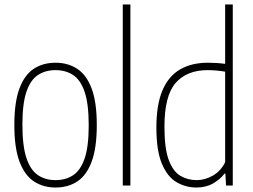

<svg xmlns="http://www.w3.org/2000/svg" viewBox="-20 -828 1131 857"><path d="M228 9Q173 9 131.5 -18.2Q90 -45.5 67 -106.8Q44 -168 44 -270Q44 -372 66.8 -433Q89.5 -494 130.8 -521Q172 -548 228 -548Q283 -548 324.5 -521Q366 -494 389 -433Q412 -372 412 -270Q412 -168 389.2 -106.8Q366.5 -45.5 325.2 -18.2Q284 9 228 9ZM228 -24Q273 -24 306.2 -45.8Q339.5 -67.5 357.8 -120.8Q376 -174 376 -268Q376 -364 357.8 -417.8Q339.5 -471.5 306.2 -493.2Q273 -515 228 -515Q183 -515 149.8 -493.5Q116.5 -472 98.2 -419Q80 -366 80 -272Q80 -176 98.2 -122Q116.5 -68 149.8 -46Q183 -24 228 -24Z M528 0V-808H562V0Z M857 9Q809 9 768.2 -14.8Q727.5 -38.5 702.8 -96.8Q678 -155 678 -259Q678 -360.5 705 -424.2Q732 -488 783.5 -518Q835 -548 908 -548Q926 -548 946.5 -546.8Q967 -545.5 985 -543V-808H1019V0H989L986 -53H982Q964 -28.5 932 -9.8Q900 9 857 9ZM858 -24Q895 -24 930.2 -44.2Q965.5 -64.5 985 -104V-508Q970 -511 948 -513Q926 -515 907 -515Q814 -515 764 -457.8Q714 -400.5 714 -263Q714 -165.5 733.2 -114Q752.5 -62.5 785.2 -43.2Q818 -24 858 -24Z"/></svg>

Font: Encode Sans Condensed Thin
Style: Regular
Weight: 100
Width: 3
Designer: Multiple Designers
Foundry: Impallari Type
Version: Version 3.002